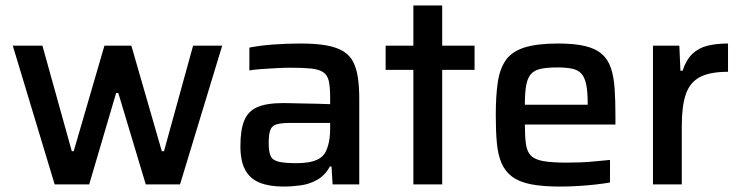

<svg xmlns="http://www.w3.org/2000/svg" viewBox="-20 -678 2722 706"><path d="M181 0 27 -510H136L244 -122H251L364 -510H463L575 -122H583L690 -510H797L642 0H516L415 -336H407L308 0Z M1023 8Q971 8 935.5 -6Q900 -20 882 -52.5Q864 -85 864 -141Q864 -200 878 -234.5Q892 -269 926 -284Q960 -299 1022 -299Q1032 -299 1051.5 -298.5Q1071 -298 1096.5 -297.5Q1122 -297 1147.5 -296.5Q1173 -296 1194 -295V-319Q1194 -358 1189 -380Q1184 -402 1168.5 -412.5Q1153 -423 1124 -426Q1095 -429 1049 -429Q1027 -429 997.5 -427.5Q968 -426 940 -424Q912 -422 897 -419V-503Q938 -511 987 -514.5Q1036 -518 1085 -518Q1142 -518 1180.5 -511Q1219 -504 1243 -489Q1267 -474 1279 -450Q1291 -426 1296 -392.5Q1301 -359 1301 -316V0H1203L1199 -66H1193Q1176 -34 1147.5 -17.5Q1119 -1 1086 3.5Q1053 8 1023 8ZM1070 -78Q1095 -78 1115.5 -81.5Q1136 -85 1151.5 -93.5Q1167 -102 1176 -117Q1185 -134 1189.5 -156Q1194 -178 1194 -208V-226H1048Q1015 -226 997.5 -221Q980 -216 974 -200Q968 -184 968 -151Q968 -120 975 -104.5Q982 -89 1004.5 -83.5Q1027 -78 1070 -78Z M1500 0V-421H1398V-510H1500V-658H1606V-510H1725V-421H1606V0Z M2040 8Q1975 8 1932 -0.5Q1889 -9 1863 -28.5Q1837 -48 1824 -78.5Q1811 -109 1807 -152.5Q1803 -196 1803 -254Q1803 -323 1810 -373Q1817 -423 1839 -455.5Q1861 -488 1907.5 -503Q1954 -518 2032 -518Q2093 -518 2132 -508.5Q2171 -499 2193.5 -479Q2216 -459 2226.5 -427.5Q2237 -396 2240 -352.5Q2243 -309 2243 -254V-220H1910Q1910 -175 1914 -147.5Q1918 -120 1932.5 -105.5Q1947 -91 1978.5 -85.5Q2010 -80 2064 -80Q2087 -80 2114.5 -81Q2142 -82 2171 -85Q2200 -88 2223 -90V-7Q2201 -3 2170 0.5Q2139 4 2105 6Q2071 8 2040 8ZM2141 -277V-296Q2141 -341 2135.5 -367.5Q2130 -394 2117.5 -407.5Q2105 -421 2083.5 -425.5Q2062 -430 2030 -430Q1990 -430 1966.5 -424.5Q1943 -419 1931 -404Q1919 -389 1914.5 -362.5Q1910 -336 1910 -293H2159Z M2381 0V-510H2478L2482 -418H2490Q2503 -458 2526 -480Q2549 -502 2582 -510Q2615 -518 2657 -518V-414Q2589 -414 2552.5 -394Q2516 -374 2501.5 -330.5Q2487 -287 2487 -217V0Z"/></svg>

Font: Saira Thin Medium
Style: Regular
Weight: 500
Version: Version 1.101